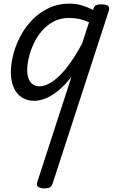

<svg xmlns="http://www.w3.org/2000/svg" viewBox="-20 -539 687 1059"><path d="M169 17Q129 17 100 -2Q71 -21 55.5 -56.5Q40 -92 40 -141Q40 -186 53 -237.5Q66 -289 92 -338.5Q118 -388 157.5 -429Q197 -470 249 -494.5Q301 -519 366 -519Q398 -519 430.5 -509.5Q463 -500 493 -484L494 -487Q499 -504 508.5 -509.5Q518 -515 538 -515Q569 -515 577.5 -505.5Q586 -496 579 -476L270 474Q266 487 256 493.5Q246 500 223 500Q207 500 193 493Q179 486 185 467L374 -115Q337 -68 300.5 -38.5Q264 -9 231 4Q198 17 169 17ZM130 -153Q130 -125 138 -104.5Q146 -84 161 -73.5Q176 -63 198 -63Q232 -63 271.5 -90.5Q311 -118 352 -171Q393 -224 433 -299L471 -416Q440 -430 413.5 -435Q387 -440 362 -440Q314 -440 276.5 -420.5Q239 -401 211.5 -369Q184 -337 166 -298.5Q148 -260 139 -222Q130 -184 130 -153Z"/></svg>

Font: Playwrite SK
Style: Regular
Weight: 400
Designer: Veronika Burian, José Scaglione
Foundry: TypeTogether
Version: Version 1.002